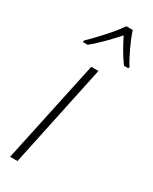

<svg xmlns="http://www.w3.org/2000/svg" viewBox="-199 -811 681 857"><g transform="rotate(30 141.0 -382.0)"><path d="M47 -614 46 -606H71C112 -640 156 -685 189 -723C208 -684 234 -638 258 -606H281L282 -614C258 -651 225 -722 212 -764H179C149 -719 87 -653 47 -614ZM21 0H59L171 -529H134Z"/></g></svg>

Font: Noto Sans SemiCondensed ExtraLight
Style: Italic
Weight: 200
Width: 4
Italic angle: -12°
Designer: Monotype Design Team
Foundry: Monotype Imaging Inc.
Version: Version 2.013